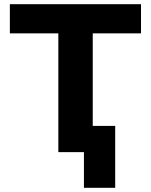

<svg xmlns="http://www.w3.org/2000/svg" viewBox="-20 -725 719 915"><path d="M380 170V0H258V-566H27V-705H652V-566H422V-125H529V170Z"/></svg>

Font: Nunito Sans 7pt ExtraBold
Style: Regular
Weight: 800
Designer: Vernon Adams
Foundry: Vernon Adams
Version: Version 3.101;gftools[0.9.27]